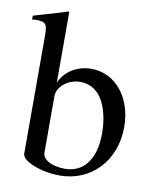

<svg xmlns="http://www.w3.org/2000/svg" viewBox="-80 -744 659 816"><g transform="rotate(10 250.0 -336.5)"><path d="M153 -318C153 -360 199 -397 252 -397C288 -397 320 -380 341 -350C366 -315 380 -257 380 -197C380 -139 367 -95 343 -65C321 -37 289 -22 250 -22C198 -22 153 -42 153 -74ZM153 -681 148 -683C106 -668 80 -662 33 -648L3 -639V-622C8 -623 13 -624 20 -624C61 -624 69 -616 69 -566V-56C69 -22 153 10 234 10C366 10 468 -92 468 -240C468 -364 395 -460 288 -460C227 -460 174 -427 153 -376Z"/></g></svg>

Font: XITS Math
Style: Regular
Weight: 400
Designer: MicroPress Inc., with final additions and corrections provided by Coen Hoffman, Elsevier (retired)
Version: Version 1.302